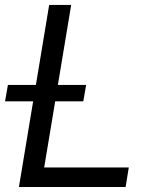

<svg xmlns="http://www.w3.org/2000/svg" viewBox="-33 -747 615 767"><path d="M42.6 0 99.4 -342.3H-12.8L-1.4 -407.7H110.4L163.4 -727.3H251.4L198.2 -407.7H311.1L299.7 -342.3H187.5L143.5 -78.1H481.5L468.8 0Z"/></svg>

Font: Karasuma Gothic
Style: Italic
Weight: 400
Italic angle: -9.39999°
Designer: Rasmus Andersson / Ryoko Nishizuka
Foundry: Genbu
Version: Version 1.00